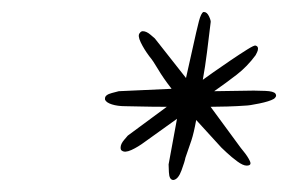

<svg xmlns="http://www.w3.org/2000/svg" viewBox="-20 -662 500 320"><path d="M269 -362Q262 -362 261.5 -375Q261 -388 261 -388L275 -464L222 -426Q210 -417 199 -412Q188 -407 183 -411Q181 -412 181 -416Q181 -422 187 -429Q193 -436 193 -436L258 -484Q233 -484 214.5 -484.5Q196 -485 189 -485Q176 -485 166.5 -488Q157 -491 155 -496V-498Q155 -504 166.5 -507Q178 -510 178 -510L266 -514Q252 -532 243.5 -546.5Q235 -561 229 -568Q220 -580 214.5 -591.5Q209 -603 213 -607Q215 -610 218 -610Q224 -610 231 -604Q238 -598 238 -598L290 -532L307 -608Q308 -613 311.5 -626.5Q315 -640 319 -642H320Q325 -642 328.5 -634.5Q332 -627 331 -624Q328 -599 325 -575Q322 -551 318 -529Q322 -532 335.5 -541.5Q349 -551 364.5 -561.5Q380 -572 392 -579.5Q404 -587 406 -586Q410 -585 410 -581Q410 -578 408.5 -575Q407 -572 406 -570Q392 -551 374.5 -537.5Q357 -524 337 -510L403 -511Q408 -511 422 -510.5Q436 -510 439 -506Q441 -503 439.5 -500.5Q438 -498 436 -497Q429 -493 412 -489.5Q395 -486 389 -486Q376 -485 359 -484.5Q342 -484 331 -484L378 -420Q380 -417 386.5 -409Q393 -401 396.5 -393.5Q400 -386 391 -386Q385 -386 375.5 -393Q366 -400 358 -407.5Q350 -415 349 -416L307 -462Q303 -440 299 -428Q295 -416 289 -399Q288 -393 282.5 -378Q277 -363 269 -362Z"/></svg>

Font: Mea Culpa
Style: Regular
Weight: 400
Designer: Robert E. Leuschke
Foundry: Robert E. Leuschke
Version: Version 1.010; ttfautohint (v1.8.3)